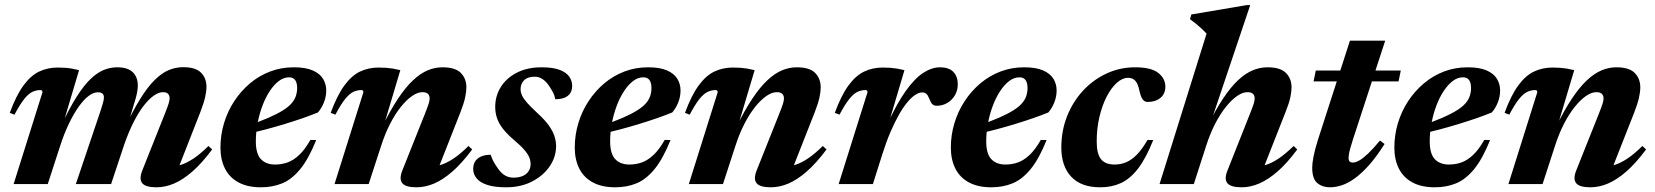

<svg xmlns="http://www.w3.org/2000/svg" viewBox="-20 -744 6687 776"><path d="M691 -39 665.5 -71.5Q688 -70.5 711.2 -77.8Q734.5 -85 762 -103.2Q789.5 -121.5 822.5 -154L837.5 -140Q796.5 -85 758 -51.2Q719.5 -17.5 683.5 -2.2Q647.5 13 612.5 13Q569 13 555.2 -3.2Q541.5 -19.5 554.5 -53.5L647 -286Q657.5 -312.5 661.5 -325.2Q665.5 -338 665.5 -347Q665.5 -358.5 659 -365Q652.5 -371.5 638.5 -371.5Q622 -371.5 602 -357.8Q582 -344 561 -317Q540 -290 519.8 -250Q499.5 -210 481.5 -158L429 0H286.5L385.5 -293.5Q391 -310.5 394.2 -321.2Q397.5 -332 398.8 -338.8Q400 -345.5 400 -350Q400 -361 393.8 -366Q387.5 -371 375 -371Q358 -371 338.5 -356.5Q319 -342 298.8 -313.8Q278.5 -285.5 259 -245.2Q239.5 -205 223 -154L173 0H35L151.5 -370.5Q152 -375 150 -377.5Q148 -380 143.5 -380Q127 -380 111.2 -372.8Q95.5 -365.5 78.2 -344.2Q61 -323 38.5 -280.5L19.5 -288Q45.5 -358.5 74.8 -398.5Q104 -438.5 138.2 -454.8Q172.5 -471 213 -471Q230 -471 243.5 -470Q257 -469 270.2 -466.8Q283.5 -464.5 299.5 -460.5L230.5 -228L226.5 -234Q260 -306 289.5 -352.5Q319 -399 346.2 -425Q373.5 -451 400 -461.5Q426.5 -472 453.5 -472Q496.5 -472 516.8 -452Q537 -432 537 -398.5Q537 -384.5 533.5 -367Q530 -349.5 521.5 -323.5L491 -220.5H481.5Q516 -295 546.5 -344Q577 -393 605.5 -421Q634 -449 662.2 -460.8Q690.5 -472.5 720.5 -472.5Q771 -472.5 792.8 -450Q814.5 -427.5 814.5 -393.5Q814.5 -375 809 -350.8Q803.5 -326.5 789.5 -290.5Z M1148 -431.5Q1127 -431.5 1107.2 -416.8Q1087.5 -402 1070.5 -376.2Q1053.5 -350.5 1041 -317.5Q1028.5 -284.5 1021.2 -247.2Q1014 -210 1014 -172.5Q1014 -122.5 1034.5 -100.8Q1055 -79 1091.5 -79Q1118.5 -79 1142.2 -87.5Q1166 -96 1189 -117.5Q1212 -139 1234.5 -178.5L1258 -178Q1227.5 -102 1193.5 -60.5Q1159.5 -19 1120.5 -3Q1081.5 13 1034.5 13Q981 13 944.5 -6.5Q908 -26 889.5 -62.2Q871 -98.5 871 -147.5Q871 -198.5 885.5 -246.5Q900 -294.5 926.8 -335.2Q953.5 -376 990.2 -407Q1027 -438 1071.8 -455Q1116.5 -472 1167 -472Q1215.5 -472 1244.2 -459.2Q1273 -446.5 1285.8 -425.2Q1298.5 -404 1298.5 -378.5Q1298.5 -354 1289.5 -330.8Q1280.5 -307.5 1265 -289.5Q1237 -278 1203 -266.2Q1169 -254.5 1131.5 -243Q1094 -231.5 1055.2 -221.2Q1016.5 -211 979 -202L981 -236Q1030.5 -253 1065.5 -268.2Q1100.5 -283.5 1123.2 -297.8Q1146 -312 1158.5 -326.5Q1171 -341 1176 -356.5Q1181 -372 1181 -389Q1181 -403 1177.2 -412.5Q1173.5 -422 1166.2 -426.8Q1159 -431.5 1148 -431.5Z M1335.5 -280.5 1316.5 -288Q1342.5 -358.5 1371.8 -398.5Q1401 -438.5 1435.2 -454.8Q1469.5 -471 1510 -471Q1527.5 -471 1541 -470Q1554.5 -469 1568 -466.8Q1581.5 -464.5 1598 -460.5L1527 -222.5L1523 -228Q1556.5 -297 1587.8 -344Q1619 -391 1648.8 -419Q1678.5 -447 1708 -459.5Q1737.5 -472 1768 -472Q1820.5 -472 1842.8 -449Q1865 -426 1865 -391Q1865 -373 1859.8 -349.2Q1854.5 -325.5 1841 -290.5L1742 -39L1716.5 -71.5Q1738.5 -70.5 1762 -77.8Q1785.5 -85 1813 -103.2Q1840.5 -121.5 1873.5 -154L1888.5 -140Q1847.5 -85 1809 -51.2Q1770.5 -17.5 1734.5 -2.2Q1698.5 13 1663.5 13Q1620 13 1606.2 -3.2Q1592.5 -19.5 1605.5 -53.5L1698 -285.5Q1708.5 -312 1712.5 -324.8Q1716.5 -337.5 1716.5 -346Q1716.5 -358 1709.5 -364.8Q1702.5 -371.5 1687 -371.5Q1668 -371.5 1645.8 -356.2Q1623.5 -341 1600.5 -312.5Q1577.5 -284 1556.8 -243.8Q1536 -203.5 1520 -153.5L1470 0H1332L1448.5 -370.5Q1449 -375 1447 -377.5Q1445 -380 1440.5 -380Q1424 -380 1408.2 -372.8Q1392.5 -365.5 1375.2 -344.2Q1358 -323 1335.5 -280.5Z M1963.5 -118.5Q1967 -106 1973.2 -93.8Q1979.5 -81.5 1993.5 -61.5Q2008 -41.5 2023 -33.8Q2038 -26 2054.5 -26Q2076.5 -26 2092 -32.5Q2107.5 -39 2116 -51.5Q2124.5 -64 2124.5 -81Q2124.5 -94.5 2119 -108Q2113.5 -121.5 2099 -138.5Q2084.5 -155.5 2057 -178.5Q2029.5 -202 2012.8 -223.5Q1996 -245 1988.8 -266.5Q1981.5 -288 1981.5 -312Q1981.5 -356 2004 -392.2Q2026.5 -428.5 2068.8 -450.2Q2111 -472 2169 -472Q2214 -472 2241 -462Q2268 -452 2280.2 -435Q2292.5 -418 2292.5 -397Q2292.5 -379.5 2284.8 -367.5Q2277 -355.5 2262 -349.2Q2247 -343 2224 -343Q2222 -357 2216 -368.8Q2210 -380.5 2198.5 -398Q2186.5 -415.5 2172 -424.8Q2157.5 -434 2141.5 -434Q2113 -434 2098.5 -420Q2084 -406 2084 -383.5Q2084 -371.5 2089.8 -358.5Q2095.5 -345.5 2110.5 -328.5Q2125.5 -311.5 2153 -286Q2181 -260.5 2197.2 -238.2Q2213.5 -216 2220.5 -195Q2227.5 -174 2227.5 -153.5Q2227.5 -110 2201.8 -72Q2176 -34 2130.5 -10.5Q2085 13 2025.5 13Q1978.5 13 1949 3.2Q1919.5 -6.5 1906 -23.5Q1892.5 -40.5 1892.5 -61Q1892.5 -79 1900.5 -91.8Q1908.5 -104.5 1924.5 -111.5Q1940.5 -118.5 1963.5 -118.5Z M2580 -431.5Q2559 -431.5 2539.2 -416.8Q2519.5 -402 2502.5 -376.2Q2485.5 -350.5 2473 -317.5Q2460.5 -284.5 2453.2 -247.2Q2446 -210 2446 -172.5Q2446 -122.5 2466.5 -100.8Q2487 -79 2523.5 -79Q2550.5 -79 2574.2 -87.5Q2598 -96 2621 -117.5Q2644 -139 2666.5 -178.5L2690 -178Q2659.5 -102 2625.5 -60.5Q2591.5 -19 2552.5 -3Q2513.5 13 2466.5 13Q2413 13 2376.5 -6.5Q2340 -26 2321.5 -62.2Q2303 -98.5 2303 -147.5Q2303 -198.5 2317.5 -246.5Q2332 -294.5 2358.8 -335.2Q2385.5 -376 2422.2 -407Q2459 -438 2503.8 -455Q2548.5 -472 2599 -472Q2647.5 -472 2676.2 -459.2Q2705 -446.5 2717.8 -425.2Q2730.5 -404 2730.5 -378.5Q2730.5 -354 2721.5 -330.8Q2712.5 -307.5 2697 -289.5Q2669 -278 2635 -266.2Q2601 -254.5 2563.5 -243Q2526 -231.5 2487.2 -221.2Q2448.5 -211 2411 -202L2413 -236Q2462.5 -253 2497.5 -268.2Q2532.5 -283.5 2555.2 -297.8Q2578 -312 2590.5 -326.5Q2603 -341 2608 -356.5Q2613 -372 2613 -389Q2613 -403 2609.2 -412.5Q2605.5 -422 2598.2 -426.8Q2591 -431.5 2580 -431.5Z M2767.5 -280.5 2748.5 -288Q2774.5 -358.5 2803.8 -398.5Q2833 -438.5 2867.2 -454.8Q2901.5 -471 2942 -471Q2959.5 -471 2973 -470Q2986.5 -469 3000 -466.8Q3013.5 -464.5 3030 -460.5L2959 -222.5L2955 -228Q2988.5 -297 3019.8 -344Q3051 -391 3080.8 -419Q3110.5 -447 3140 -459.5Q3169.5 -472 3200 -472Q3252.5 -472 3274.8 -449Q3297 -426 3297 -391Q3297 -373 3291.8 -349.2Q3286.5 -325.5 3273 -290.5L3174 -39L3148.5 -71.5Q3170.5 -70.5 3194 -77.8Q3217.5 -85 3245 -103.2Q3272.5 -121.5 3305.5 -154L3320.5 -140Q3279.5 -85 3241 -51.2Q3202.5 -17.5 3166.5 -2.2Q3130.5 13 3095.5 13Q3052 13 3038.2 -3.2Q3024.5 -19.5 3037.5 -53.5L3130 -285.5Q3140.5 -312 3144.5 -324.8Q3148.5 -337.5 3148.5 -346Q3148.5 -358 3141.5 -364.8Q3134.5 -371.5 3119 -371.5Q3100 -371.5 3077.8 -356.2Q3055.5 -341 3032.5 -312.5Q3009.5 -284 2988.8 -243.8Q2968 -203.5 2952 -153.5L2902 0H2764L2880.5 -370.5Q2881 -375 2879 -377.5Q2877 -380 2872.5 -380Q2856 -380 2840.2 -372.8Q2824.5 -365.5 2807.2 -344.2Q2790 -323 2767.5 -280.5Z M3486 -370.5Q3486.5 -375 3484.5 -377.5Q3482.5 -380 3478 -380Q3461.5 -380 3445.8 -372.8Q3430 -365.5 3412.8 -344.2Q3395.5 -323 3373 -280.5L3354 -288Q3380 -358.5 3409.2 -398.5Q3438.5 -438.5 3472.8 -454.8Q3507 -471 3547.5 -471Q3565 -471 3578.5 -470Q3592 -469 3605.5 -466.8Q3619 -464.5 3635.5 -460.5L3563 -216L3560 -228Q3601.5 -321 3639.2 -374.2Q3677 -427.5 3711.8 -449.8Q3746.5 -472 3779 -472Q3815 -472 3833 -453.5Q3851 -435 3851 -403.5Q3851 -378.5 3839.5 -359Q3828 -339.5 3808.8 -328Q3789.5 -316.5 3766 -316.5Q3754.5 -316.5 3748 -323.2Q3741.5 -330 3736 -344.5Q3730.5 -359 3724 -364.8Q3717.5 -370.5 3707.5 -370.5Q3694.5 -370.5 3679 -360.5Q3663.5 -350.5 3646.8 -330.2Q3630 -310 3613 -280Q3596 -250 3579 -210.5Q3562 -171 3546.5 -122L3508 0H3369.5Z M4100 -431.5Q4079 -431.5 4059.2 -416.8Q4039.5 -402 4022.5 -376.2Q4005.5 -350.5 3993 -317.5Q3980.5 -284.5 3973.2 -247.2Q3966 -210 3966 -172.5Q3966 -122.5 3986.5 -100.8Q4007 -79 4043.5 -79Q4070.5 -79 4094.2 -87.5Q4118 -96 4141 -117.5Q4164 -139 4186.5 -178.5L4210 -178Q4179.5 -102 4145.5 -60.5Q4111.5 -19 4072.5 -3Q4033.5 13 3986.5 13Q3933 13 3896.5 -6.5Q3860 -26 3841.5 -62.2Q3823 -98.5 3823 -147.5Q3823 -198.5 3837.5 -246.5Q3852 -294.5 3878.8 -335.2Q3905.5 -376 3942.2 -407Q3979 -438 4023.8 -455Q4068.5 -472 4119 -472Q4167.5 -472 4196.2 -459.2Q4225 -446.5 4237.8 -425.2Q4250.5 -404 4250.5 -378.5Q4250.5 -354 4241.5 -330.8Q4232.5 -307.5 4217 -289.5Q4189 -278 4155 -266.2Q4121 -254.5 4083.5 -243Q4046 -231.5 4007.2 -221.2Q3968.5 -211 3931 -202L3933 -236Q3982.5 -253 4017.5 -268.2Q4052.5 -283.5 4075.2 -297.8Q4098 -312 4110.5 -326.5Q4123 -341 4128 -356.5Q4133 -372 4133 -389Q4133 -403 4129.2 -412.5Q4125.5 -422 4118.2 -426.8Q4111 -431.5 4100 -431.5Z M4540 -429.5Q4516 -429.5 4493.2 -408.8Q4470.5 -388 4452.2 -352.2Q4434 -316.5 4423.2 -270Q4412.5 -223.5 4412.5 -172.5Q4412.5 -122.5 4429.8 -100.8Q4447 -79 4485 -79Q4509.5 -79 4531.5 -88.2Q4553.5 -97.5 4574.8 -119Q4596 -140.5 4618 -178.5L4641 -178Q4611.5 -104 4579.5 -62.5Q4547.5 -21 4510.2 -4Q4473 13 4427 13Q4349.5 13 4309.5 -29.8Q4269.5 -72.5 4269.5 -147.5Q4269.5 -215.5 4292.8 -274.2Q4316 -333 4357.2 -377.5Q4398.5 -422 4452.5 -447Q4506.5 -472 4567.5 -472Q4633 -472 4661.5 -449.2Q4690 -426.5 4690 -393.5Q4690 -365 4670.2 -348.5Q4650.5 -332 4619 -332Q4606 -331.5 4598 -342.8Q4590 -354 4584.5 -380Q4579 -406.5 4568 -418Q4557 -429.5 4540 -429.5Z M4854.5 -153.5 4805 0H4666.5L4856.5 -608Q4848 -617.5 4837.5 -627.2Q4827 -637 4815.2 -646.8Q4803.5 -656.5 4789.5 -666.5L4795 -685.5L5019.5 -723.5H5033L4865 -224.5L4859 -231Q4892.5 -299.5 4923.5 -346Q4954.5 -392.5 4984 -420Q5013.5 -447.5 5043 -459.8Q5072.5 -472 5103 -472Q5155 -472 5177.5 -449Q5200 -426 5200 -391Q5200 -373 5194.8 -349.2Q5189.5 -325.5 5175.5 -290.5L5076.5 -39L5051 -71.5Q5073.5 -70.5 5097 -77.8Q5120.5 -85 5147.8 -103.2Q5175 -121.5 5208.5 -154L5223 -140Q5182.5 -85 5143.8 -51.2Q5105 -17.5 5069 -2.2Q5033 13 4998.5 13Q4955 13 4941 -3.2Q4927 -19.5 4940.5 -53.5L5032.5 -285.5Q5043 -312 5047 -324.8Q5051 -337.5 5051 -346Q5051 -358 5044 -364.8Q5037 -371.5 5021.5 -371.5Q5002.5 -371.5 4980.2 -356.2Q4958 -341 4935 -312.5Q4912 -284 4891.2 -243.8Q4870.5 -203.5 4854.5 -153.5Z M5289 -415 5298 -459H5641.5L5632.5 -415ZM5449 -183Q5441 -158.5 5437 -143.5Q5433 -128.5 5431.8 -120Q5430.5 -111.5 5430.5 -105.5Q5430.5 -95.5 5435 -91.2Q5439.5 -87 5448 -87Q5459 -87 5474 -95.5Q5489 -104 5509.5 -123.5Q5530 -143 5557.5 -176L5576 -162Q5543 -110 5512.8 -76.2Q5482.5 -42.5 5455 -22.8Q5427.5 -3 5402.5 5Q5377.5 13 5355 13Q5324.5 13 5304 -4.2Q5283.5 -21.5 5283.5 -66.5Q5283.5 -83.5 5288.8 -111.2Q5294 -139 5307 -180L5436 -579.5H5578.5Z M5892.5 -431.5Q5871.5 -431.5 5851.8 -416.8Q5832 -402 5815 -376.2Q5798 -350.5 5785.5 -317.5Q5773 -284.5 5765.8 -247.2Q5758.5 -210 5758.5 -172.5Q5758.5 -122.5 5779 -100.8Q5799.5 -79 5836 -79Q5863 -79 5886.8 -87.5Q5910.5 -96 5933.5 -117.5Q5956.5 -139 5979 -178.5L6002.5 -178Q5972 -102 5938 -60.5Q5904 -19 5865 -3Q5826 13 5779 13Q5725.5 13 5689 -6.5Q5652.5 -26 5634 -62.2Q5615.5 -98.5 5615.5 -147.5Q5615.5 -198.5 5630 -246.5Q5644.5 -294.5 5671.2 -335.2Q5698 -376 5734.8 -407Q5771.5 -438 5816.2 -455Q5861 -472 5911.5 -472Q5960 -472 5988.8 -459.2Q6017.5 -446.5 6030.2 -425.2Q6043 -404 6043 -378.5Q6043 -354 6034 -330.8Q6025 -307.5 6009.5 -289.5Q5981.5 -278 5947.5 -266.2Q5913.5 -254.5 5876 -243Q5838.5 -231.5 5799.8 -221.2Q5761 -211 5723.5 -202L5725.5 -236Q5775 -253 5810 -268.2Q5845 -283.5 5867.8 -297.8Q5890.5 -312 5903 -326.5Q5915.5 -341 5920.5 -356.5Q5925.5 -372 5925.5 -389Q5925.5 -403 5921.8 -412.5Q5918 -422 5910.8 -426.8Q5903.5 -431.5 5892.5 -431.5Z M6080 -280.5 6061 -288Q6087 -358.5 6116.2 -398.5Q6145.5 -438.5 6179.8 -454.8Q6214 -471 6254.5 -471Q6272 -471 6285.5 -470Q6299 -469 6312.5 -466.8Q6326 -464.5 6342.5 -460.5L6271.5 -222.5L6267.5 -228Q6301 -297 6332.2 -344Q6363.5 -391 6393.2 -419Q6423 -447 6452.5 -459.5Q6482 -472 6512.5 -472Q6565 -472 6587.2 -449Q6609.5 -426 6609.5 -391Q6609.5 -373 6604.2 -349.2Q6599 -325.5 6585.5 -290.5L6486.5 -39L6461 -71.5Q6483 -70.5 6506.5 -77.8Q6530 -85 6557.5 -103.2Q6585 -121.5 6618 -154L6633 -140Q6592 -85 6553.5 -51.2Q6515 -17.5 6479 -2.2Q6443 13 6408 13Q6364.5 13 6350.8 -3.2Q6337 -19.5 6350 -53.5L6442.5 -285.5Q6453 -312 6457 -324.8Q6461 -337.5 6461 -346Q6461 -358 6454 -364.8Q6447 -371.5 6431.5 -371.5Q6412.5 -371.5 6390.2 -356.2Q6368 -341 6345 -312.5Q6322 -284 6301.2 -243.8Q6280.5 -203.5 6264.5 -153.5L6214.5 0H6076.5L6193 -370.5Q6193.5 -375 6191.5 -377.5Q6189.5 -380 6185 -380Q6168.5 -380 6152.8 -372.8Q6137 -365.5 6119.8 -344.2Q6102.5 -323 6080 -280.5Z"/></svg>

Font: Newsreader 36pt
Style: Bold Italic
Weight: 700
Italic angle: -17°
Designer: Hugues Gentile
Foundry: Production Type
Version: Version 1.003